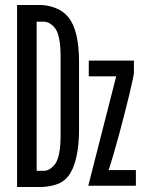

<svg xmlns="http://www.w3.org/2000/svg" viewBox="-20 -745 640 770"><path d="M336 -439V-502H517V-453Q517 -443 499.8 -370.8Q482.5 -298.5 458.8 -210.2Q435 -122 416 -63H525V0H334L446 -439ZM48.5 -725H140Q171 -725 202.8 -712.8Q234.5 -700.5 254 -676Q297 -624 297 -496V-224Q297 -161.5 285.8 -113Q274.5 -64.5 254 -39Q235.5 -14.5 204.8 -4.8Q174 5 140 5H48.5ZM203 -90Q223 -122.5 223 -201V-518Q223 -598 203 -629Q181.5 -658 155 -658H127V-60H156Q181 -60 203 -90Z"/></svg>

Font: JuliaMono Light
Style: Regular
Weight: 300
Monospace: yes
Designer: cormullion
Foundry: corm
Version: Version 0.054; ttfautohint (v1.8.4)